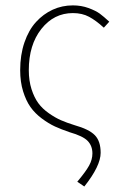

<svg xmlns="http://www.w3.org/2000/svg" viewBox="-20 -510 460 706"><path d="M290 175.8 264.2 158.2Q295.4 121.1 307.6 98.9Q319.8 76.7 319.8 54.2Q319.8 26.4 302.5 8.3Q285.2 -9.8 235.8 -23.9Q205.6 -34.2 182.1 -44.9Q158.7 -55.7 133.5 -74.5Q108.4 -93.3 92 -116.5Q75.7 -139.6 64.9 -174.3Q54.2 -209 54.2 -252Q54.2 -308.1 69.8 -353.8Q85.4 -399.4 112.3 -429Q139.2 -458.5 173.8 -474.4Q208.5 -490.2 248 -490.2Q278.8 -490.2 305.4 -480.5Q332 -470.7 346.7 -460Q361.3 -449.2 381.8 -430.2L361.8 -408.2Q333 -434.6 307.6 -448.2Q282.2 -461.9 248 -461.9Q178.2 -461.9 132.1 -403.6Q85.9 -345.2 85.9 -252Q85.9 -213.4 95.9 -182.1Q106 -150.9 121.1 -130.4Q136.2 -109.9 159.7 -93.5Q183.1 -77.1 204.3 -67.9Q225.6 -58.6 253.9 -49.8Q307.6 -34.7 328.9 -12.7Q350.1 9.3 350.1 51.8Q350.1 100.1 290 175.8Z"/></svg>

Font: Source Sans 3 ExtraLight
Style: Regular
Weight: 200
Designer: Paul D. Hunt
Foundry: Adobe
Version: Version 3.052;hotconv 1.1.0;makeotfexe 2.6.0